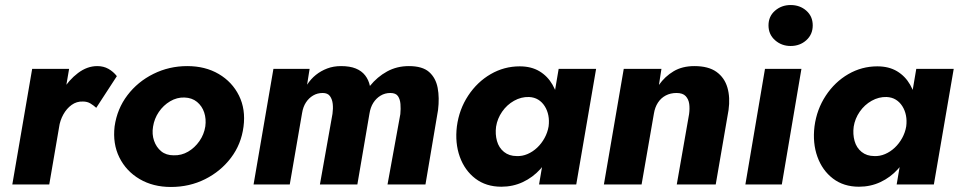

<svg xmlns="http://www.w3.org/2000/svg" viewBox="-20 -734 3817 764"><path d="M255 -460H108L29 0H176ZM363 -305 445 -431Q431 -449 411.5 -460Q392 -471 367 -471Q327 -471 290.5 -443.5Q254 -416 227.5 -372.5Q201 -329 192 -281L215 -228Q219 -255 232 -278.5Q245 -302 265 -316.5Q285 -331 310 -330Q327 -330 339.5 -322.5Q352 -315 363 -305Z M436 -231Q428 -162 455 -107.5Q482 -53 535.5 -21.5Q589 10 660 10Q734 10 796 -21Q858 -52 899 -106Q940 -160 949 -230Q958 -299 931 -353.5Q904 -408 850.5 -439.5Q797 -471 725 -471Q653 -471 590.5 -440Q528 -409 487 -355Q446 -301 436 -231ZM589 -230Q594 -262 612 -288.5Q630 -315 657 -331Q684 -347 714 -346Q744 -345 764 -328.5Q784 -312 792.5 -286.5Q801 -261 797 -231Q792 -199 773.5 -172.5Q755 -146 728.5 -130.5Q702 -115 671 -116Q641 -116 621.5 -132Q602 -148 593 -174Q584 -200 589 -230Z M1723 -296Q1729 -345 1721.5 -384.5Q1714 -424 1687.5 -447.5Q1661 -471 1607 -471Q1559 -471 1520 -449.5Q1481 -428 1452 -392Q1447 -416 1433 -434Q1419 -452 1395.5 -461.5Q1372 -471 1337 -471Q1307 -471 1282 -461.5Q1257 -452 1237 -436Q1217 -420 1202 -397L1212 -460H1068L989 0H1133L1182 -284Q1186 -309 1197.5 -326.5Q1209 -344 1226 -354Q1243 -364 1264 -364Q1284 -364 1293 -351.5Q1302 -339 1304 -320.5Q1306 -302 1303 -281L1253 0H1402L1450 -281Q1454 -307 1465.5 -325Q1477 -343 1494.5 -353.5Q1512 -364 1533 -364Q1555 -364 1563.5 -351.5Q1572 -339 1573.5 -320Q1575 -301 1573 -280L1522 0H1673Z M2203 -460 2125 0H2273L2352 -460ZM1798 -231Q1790 -165 1809.5 -110.5Q1829 -56 1871.5 -23.5Q1914 9 1975 9Q2021 9 2060.5 -9.5Q2100 -28 2130 -61Q2160 -94 2179.5 -137.5Q2199 -181 2205 -230Q2211 -277 2204.5 -320Q2198 -363 2178.5 -397Q2159 -431 2126.5 -450.5Q2094 -470 2048 -470Q1986 -470 1932.5 -439Q1879 -408 1843 -353.5Q1807 -299 1798 -231ZM1954 -230Q1959 -262 1978 -289.5Q1997 -317 2025.5 -333Q2054 -349 2085 -348Q2106 -347 2121.5 -337.5Q2137 -328 2147.5 -311.5Q2158 -295 2162 -274.5Q2166 -254 2163 -231Q2159 -207 2147 -185Q2135 -163 2117.5 -146.5Q2100 -130 2079 -121Q2058 -112 2036 -113Q2006 -113 1985.5 -129.5Q1965 -146 1957.5 -173Q1950 -200 1954 -230Z M2722 -280 2673 0H2828L2879 -296Q2886 -346 2874.5 -385.5Q2863 -425 2831 -448Q2799 -471 2743 -471Q2695 -471 2660.5 -450.5Q2626 -430 2602 -396L2612 -460H2462L2383 0H2533L2582 -282Q2586 -307 2598 -325.5Q2610 -344 2629 -354Q2648 -364 2672 -364Q2697 -364 2708.5 -351.5Q2720 -339 2722.5 -320.5Q2725 -302 2722 -280Z M3038 -633Q3038 -597 3064 -574Q3090 -551 3126 -551Q3163 -551 3188.5 -574Q3214 -597 3214 -633Q3214 -669 3188.5 -691.5Q3163 -714 3126 -714Q3090 -714 3064 -691.5Q3038 -669 3038 -633ZM3024 -460 2946 0H3091L3169 -460Z M3626 -460 3548 0H3696L3775 -460ZM3221 -231Q3213 -165 3232.5 -110.5Q3252 -56 3294.5 -23.5Q3337 9 3398 9Q3444 9 3483.5 -9.5Q3523 -28 3553 -61Q3583 -94 3602.5 -137.5Q3622 -181 3628 -230Q3634 -277 3627.5 -320Q3621 -363 3601.5 -397Q3582 -431 3549.5 -450.5Q3517 -470 3471 -470Q3409 -470 3355.5 -439Q3302 -408 3266 -353.5Q3230 -299 3221 -231ZM3377 -230Q3382 -262 3401 -289.5Q3420 -317 3448.5 -333Q3477 -349 3508 -348Q3529 -347 3544.5 -337.5Q3560 -328 3570.5 -311.5Q3581 -295 3585 -274.5Q3589 -254 3586 -231Q3582 -207 3570 -185Q3558 -163 3540.5 -146.5Q3523 -130 3502 -121Q3481 -112 3459 -113Q3429 -113 3408.5 -129.5Q3388 -146 3380.5 -173Q3373 -200 3377 -230Z"/></svg>

Font: Jost
Style: Bold Italic
Weight: 700
Italic angle: -5°
Version: Version 3.710